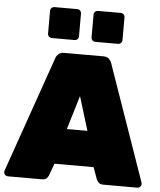

<svg xmlns="http://www.w3.org/2000/svg" viewBox="-61 -998 878 1051"><g transform="rotate(5 377.5 -472.5)"><path d="M22 0Q13 0 6.5 -6.5Q0 -13 0 -22Q0 -26 1 -29L224 -667Q227 -678 238 -689Q249 -700 269 -700H486Q506 -700 517 -689Q528 -678 531 -667L754 -29Q755 -26 755 -22Q755 -13 748.5 -6.5Q742 0 733 0H548Q529 0 520.5 -8.5Q512 -17 509 -25L485 -91H270L246 -25Q243 -17 235 -8.5Q227 0 207 0ZM321 -286H434L377 -472ZM435 -775Q425 -775 418.5 -781.5Q412 -788 412 -798V-922Q412 -932 418.5 -938.5Q425 -945 435 -945H559Q569 -945 575.5 -938.5Q582 -932 582 -922V-798Q582 -788 575.5 -781.5Q569 -775 559 -775ZM196 -775Q186 -775 179.5 -781.5Q173 -788 173 -798V-922Q173 -932 179.5 -938.5Q186 -945 196 -945H320Q330 -945 336.5 -938.5Q343 -932 343 -922V-798Q343 -788 336.5 -781.5Q330 -775 320 -775Z"/></g></svg>

Font: Rubik Black
Style: Regular
Weight: 900
Designer: Hubert and Fischer
Foundry: Hubert and Fischer
Version: Version 2.300;gftools[0.9.30]